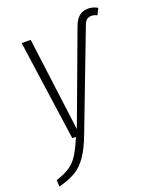

<svg xmlns="http://www.w3.org/2000/svg" viewBox="-157 -654 766 940"><g transform="rotate(-20 226.0 -184.5)"><path d="M-12.2 201.2 -14.2 167Q51.3 146.5 82.5 113.8Q113.8 81.1 147 0H127.9L54.2 -522H101.1L164.1 -34.2L338.9 -504.9Q350.6 -537.6 369.4 -553.7Q388.2 -569.8 418 -569.8Q440.9 -569.8 465.8 -556.2L449.2 -522.9Q435.1 -530.8 419.9 -530.8Q404.8 -530.8 395 -522.5Q385.3 -514.2 378.9 -495.1L189 2Q163.6 69.3 136.7 107.9Q109.9 146.5 76.4 166.5Q43 186.5 -12.2 201.2Z"/></g></svg>

Font: Fira Sans Compressed ExtraLight
Style: Italic
Weight: 250
Width: 3
Italic angle: -8°
Designer: Carrois Corporate & Edenspiekermann AG
Foundry: Carrois Corporate GbR & Edenspiekermann AG
Version: Version 4.203;PS 004.203;hotconv 1.0.88;makeotf.lib2.5.64775